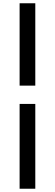

<svg xmlns="http://www.w3.org/2000/svg" viewBox="-20 -871 336 1175"><path d="M100 -347V-851H196V-347ZM100 284V-235H196V284Z"/></svg>

Font: Noto Sans HK Thin
Style: Bold
Weight: 700
Version: Version 2.004-H2;hotconv 1.0.118;makeotfexe 2.5.65603